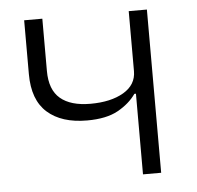

<svg xmlns="http://www.w3.org/2000/svg" viewBox="-43 -556 617 600"><g transform="rotate(-5 265.5 -256.0)"><path d="M382 0V-253H377Q357 -224 320.5 -203.5Q284 -183 223 -183Q143 -183 98.5 -222.5Q54 -262 54 -343V-512H111V-348Q111 -289 143.5 -261.5Q176 -234 238 -234Q302 -234 342 -257.5Q382 -281 382 -324V-512H439V0Z"/></g></svg>

Font: IBM Plex Sans Light
Style: Regular
Weight: 300
Designer: Mike Abbink, Paul van der Laan, Pieter van Rosmalen
Foundry: Bold Monday
Version: Version 3.201